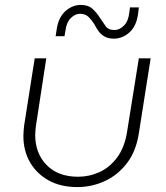

<svg xmlns="http://www.w3.org/2000/svg" viewBox="-20 -747 673 780"><path d="M592 -510 544 -205Q533 -133 496 -84.5Q459 -36 406 -11.5Q353 13 294 13Q226 13 177 -14.5Q128 -42 101.5 -88.5Q75 -135 75 -195Q75 -205 76 -216Q77 -227 78 -237L121 -510H168L126 -236Q125 -227 124 -217.5Q123 -208 123 -199Q123 -124 169.5 -76.5Q216 -29 297 -29Q343 -29 384.5 -48Q426 -67 456 -107.5Q486 -148 496 -210L544 -510ZM443 -590Q419 -590 404 -599Q389 -608 379.5 -621.5Q370 -635 363 -649Q353 -665 340 -678Q327 -691 305 -691Q285 -691 267.5 -673.5Q250 -656 246 -623L242 -600H206L210 -626Q217 -676 245.5 -701.5Q274 -727 308 -727Q339 -727 356.5 -710.5Q374 -694 385 -676Q398 -657 409 -641Q420 -625 445 -625Q465 -625 483 -642.5Q501 -660 505 -694L508 -717H544L541 -691Q534 -640 505.5 -615Q477 -590 443 -590Z"/></svg>

Font: MuseoModerno ExtraLight
Style: Italic
Weight: 250
Italic angle: -9°
Designer: Pablo Cosgaya, Héctor Gatti, Marcela Romero, and the Authors of The MuseoModerno Project.
Foundry: Omnibus-Type Team
Version: Version 1.003